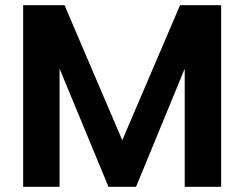

<svg xmlns="http://www.w3.org/2000/svg" viewBox="-20 -718 939 738"><path d="M830 -698V0H690V-454L503 0H397L209 -454V0H69V-698H228L450 -179L672 -698Z"/></svg>

Font: Fz Poppins SemBd
Style: Regular
Weight: 600
Designer: Ninad Kale (Devanagari), Jonny Pinhorn (Latin)
Foundry: Indian Type Foundry
Version: Vit hóa bi Vntype.Com & FontZin.Com